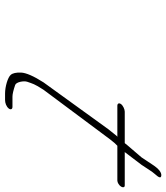

<svg xmlns="http://www.w3.org/2000/svg" viewBox="32 -704 673 778"><g transform="rotate(90 369.0 -314.5)"><path d="M419.3 -13C425.2 -21 422.1 -28 412.5 -28H399.3H371.4C360.4 -28 344.3 -32 323.8 -39C311.8 -43 306 -74 310.9 -88C318.8 -110 318.7 -116 343.4 -154L544.6 -424C555.9 -439 565.4 -449 570.1 -453H711.2C719.2 -453 730.6 -460 735.6 -468C740.5 -476 738.9 -483 730.9 -483H595.1C596.8 -484 597.4 -485 598 -486L647.4 -551L675.1 -593C683.5 -606 710.4 -628 691.8 -631C678.8 -633 662.9 -621 645.1 -593L617.2 -551L563.2 -488C561.4 -485 560.8 -484 559.1 -483H431.9C422.3 -483 407.3 -476 401.4 -468C395.5 -460 398.5 -453 408.1 -453H534.1C532.3 -452 530.5 -451 530 -450L502.1 -415L313.4 -154C287.7 -114 274.5 -83 273.6 -63C272.8 -43 275.9 -29 282.9 -21C293 -9 330.6 2 358.6 2H384.6C397.2 2 411 -3 419.3 -13Z"/></g></svg>

Font: MewTooHand
Style: UltimateItaWide
Weight: 400
Designer: Mew Too, Robert Jablonski
Version: Version 0.77